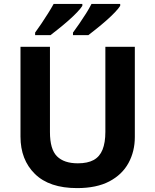

<svg xmlns="http://www.w3.org/2000/svg" viewBox="-20 -954 796 984"><path d="M671 -252Q671 -178 638.5 -118.5Q606 -59 540.5 -24.5Q475 10 375 10Q233 10 159 -62.5Q85 -135 85 -254V-714H236V-277Q236 -189 272 -153Q308 -117 379 -117Q429 -117 460 -134Q491 -151 505.5 -187Q520 -223 520 -278V-714H671ZM596 -924Q588 -911 569 -891Q550 -871 525 -849Q500 -827 475.5 -807.5Q451 -788 433 -774H354V-787Q368 -806 386 -832Q404 -858 421 -885Q438 -912 449 -934H596ZM402 -924Q394 -911 375 -891Q356 -871 331 -849Q306 -827 281.5 -807.5Q257 -788 239 -774H160V-787Q174 -806 191.5 -832Q209 -858 226 -885Q243 -912 255 -934H402Z"/></svg>

Font: Noto Sans Gujarati
Style: Regular
Weight: 400
Designer: Jelle Bosma - Monotype Design Team, Universal Thirst
Foundry: Monotype Imaging Inc.
Version: Version 2.102